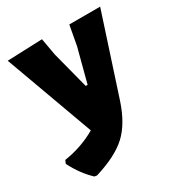

<svg xmlns="http://www.w3.org/2000/svg" viewBox="-172 -583 822 884"><g transform="rotate(-30 238.5 -141.0)"><path d="M181 -476 197 -386 248 -189H258L305 -368L324 -472H488L350 -49Q316 53 259 106Q202 159 87 194L74 192Q24 145 -11 76L-4 59Q88 45 166 0L-5 -469Z"/></g></svg>

Font: Alegreya Sans SC Black
Style: Regular
Weight: 900
Designer: Juan Pablo del Peral
Foundry: Huerta Tipografica
Version: Version 2.007